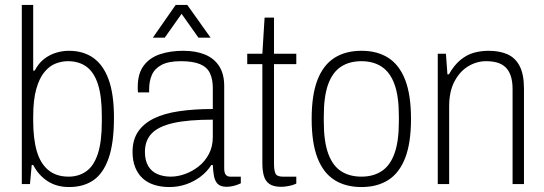

<svg xmlns="http://www.w3.org/2000/svg" viewBox="-20 -743 2197 775"><path d="M259 12Q209 12 172.5 -11.5Q136 -35 114 -77H108L101 0H68V-723H114V-458H120Q136 -488 158 -505Q180 -522 206 -530Q232 -538 258 -538Q316 -538 356.5 -509.5Q397 -481 418.5 -422Q440 -363 440 -268Q440 -166 418.5 -104.5Q397 -43 357 -15.5Q317 12 259 12ZM257 -30Q297 -30 327.5 -51Q358 -72 374.5 -121Q391 -170 391 -252V-275Q391 -354 375.5 -402.5Q360 -451 329.5 -473.5Q299 -496 254 -496Q229 -496 204.5 -486.5Q180 -477 159.5 -452.5Q139 -428 126.5 -384Q114 -340 114 -272V-256Q114 -183 128.5 -133Q143 -83 175 -56.5Q207 -30 257 -30Z M664 12Q631 12 603.5 3.5Q576 -5 556.5 -22.5Q537 -40 526 -67Q515 -94 515 -130Q515 -178 537 -211Q559 -244 600.5 -264.5Q642 -285 702.5 -294Q763 -303 839 -303V-388Q839 -423 827.5 -447.5Q816 -472 787.5 -484Q759 -496 710 -496Q660 -496 632 -481Q604 -466 593 -440.5Q582 -415 582 -383V-370H537Q536 -375 536 -380Q536 -385 536 -392Q536 -446 560 -478Q584 -510 625.5 -524Q667 -538 720 -538Q771 -538 808 -522.5Q845 -507 865 -475.5Q885 -444 885 -396V-64Q885 -45 891.5 -37.5Q898 -30 909 -30H952V-3Q937 4 922.5 7.5Q908 11 895 11Q870 11 858.5 -1Q847 -13 843.5 -33.5Q840 -54 839 -77H833Q816 -50 789.5 -30Q763 -10 731 1Q699 12 664 12ZM669 -30Q697 -30 726.5 -40.5Q756 -51 781.5 -71Q807 -91 823 -121Q839 -151 839 -190V-260Q740 -260 680 -246.5Q620 -233 592.5 -204.5Q565 -176 565 -130Q565 -95 578.5 -72.5Q592 -50 616 -40Q640 -30 669 -30ZM597 -591 689 -723H736L830 -591H781L699 -707H727L645 -591Z M1114 11Q1084 11 1067.5 -0.5Q1051 -12 1045 -33.5Q1039 -55 1039 -84V-484H978V-526H1039L1048 -672H1086V-526H1176V-484H1086V-83Q1086 -55 1092 -42.5Q1098 -30 1121 -30H1176V-2Q1168 2 1157 5Q1146 8 1135 9.5Q1124 11 1114 11Z M1439 12Q1375 12 1330 -16.5Q1285 -45 1261.5 -105.5Q1238 -166 1238 -263Q1238 -360 1261.5 -420.5Q1285 -481 1330 -509.5Q1375 -538 1439 -538Q1503 -538 1547.5 -509.5Q1592 -481 1615.5 -420.5Q1639 -360 1639 -263Q1639 -166 1615.5 -105.5Q1592 -45 1547.5 -16.5Q1503 12 1439 12ZM1439 -30Q1487 -30 1521 -52.5Q1555 -75 1572.5 -124Q1590 -173 1590 -251V-275Q1590 -354 1572.5 -402.5Q1555 -451 1521 -473.5Q1487 -496 1439 -496Q1390 -496 1356 -473.5Q1322 -451 1304.5 -402.5Q1287 -354 1287 -275V-251Q1287 -173 1304.5 -124Q1322 -75 1356 -52.5Q1390 -30 1439 -30Z M1747 0V-526H1780L1786 -443H1792Q1813 -480 1838.5 -501Q1864 -522 1892.5 -530Q1921 -538 1952 -538Q1996 -538 2028 -524Q2060 -510 2077.5 -476.5Q2095 -443 2095 -385V0H2049V-383Q2049 -415 2041.5 -437Q2034 -459 2020 -472Q2006 -485 1986.5 -490.5Q1967 -496 1942 -496Q1904 -496 1870 -475.5Q1836 -455 1814.5 -414.5Q1793 -374 1793 -313V0Z"/></svg>

Font: Archivo SemiCondensed Thin
Style: Regular
Weight: 250
Width: 4
Designer: Hector Gatti
Foundry: Omnibus-Type
Version: Version 2.001